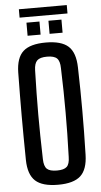

<svg xmlns="http://www.w3.org/2000/svg" viewBox="-65 -1049 577 1096"><g transform="rotate(-5 223.5 -501.0)"><path d="M223 7.5Q133 7.5 93 -29Q53 -65.5 51.5 -149.5Q50.5 -220.5 50 -282Q49.5 -343.5 49.5 -401.8Q49.5 -460 50 -520.8Q50.5 -581.5 51.5 -650.5Q53 -735 93 -771.2Q133 -807.5 223 -807.5Q312 -807.5 351.8 -771.2Q391.5 -735 393.5 -650.5Q395.5 -581.5 396.2 -520.8Q397 -460 397 -401.5Q397 -343 396.2 -281.8Q395.5 -220.5 393.5 -149.5Q391.5 -65.5 351.8 -29Q312 7.5 223 7.5ZM223 -74Q263.5 -74 279.8 -89.5Q296 -105 296.5 -145.5Q299 -217 300 -279Q301 -341 301 -399.8Q301 -458.5 300 -520.8Q299 -583 296.5 -654.5Q296 -694.5 279.8 -710.5Q263.5 -726.5 223 -726.5Q182.5 -726.5 166 -710.5Q149.5 -694.5 148.5 -654.5Q146.5 -584.5 145.5 -523Q144.5 -461.5 144.5 -402.5Q144.5 -343.5 145.5 -281Q146.5 -218.5 148.5 -145.5Q149.5 -105 166 -89.5Q182.5 -74 223 -74ZM249 -855V-930H323.5V-855ZM123 -855V-930H197.5V-855ZM86.5 -1010H361V-962H86.5Z"/></g></svg>

Font: Big Shoulders Text Thin SemiBold
Style: Regular
Weight: 600
Version: Version 2.002